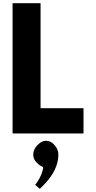

<svg xmlns="http://www.w3.org/2000/svg" viewBox="-20 -832 603 1207"><path d="M212 84C199 98 189 117 189 140C189 160 196 175 208 187L215 194C223 203 233 210 245 215L251 219V227C240 277 215 314 201 330L230 355C239 346 250 337 259 326L266 319C310 271 347 210 347 140C347 117 338 97 325 83L319 76C307 62 289 53 268 53C249 53 233 63 219 77ZM60 -812 59 -811V6L60 7H504L505 6V-151L504 -152H235V-811L234 -812Z"/></svg>

Font: Hussar Woodtype
Style: SeBd
Weight: 900
Foundry: Cannot Into Space Fonts
Version: Version 1.07